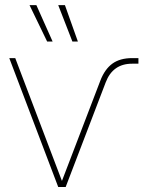

<svg xmlns="http://www.w3.org/2000/svg" viewBox="-20 -748 591 768"><path d="M212.9 0 17.1 -515.6H41L227.5 -24.9H228L381.3 -425.3Q398.9 -471.2 429.4 -493.4Q460 -515.6 508.8 -515.6H533.7V-493.2H508.3Q431.2 -493.2 402.8 -418.5L242.7 0ZM168.5 -582 98.1 -727.5H125.5L190.4 -582ZM269.5 -582 212.9 -727.5H239.7L291.5 -582Z"/></svg>

Font: Inter Display Thin
Style: Regular
Weight: 100
Designer: Rasmus Andersson
Foundry: rsms
Version: Version 4.000;git-a52131595